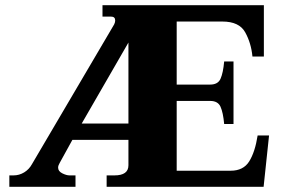

<svg xmlns="http://www.w3.org/2000/svg" viewBox="-20 -720 1088 740"><path d="M16 -44H32Q54 -44 73 -55.5Q92 -67 103 -87L420 -626Q424 -634 424 -641Q424 -656 408 -656H375V-700H997V-502H953Q948 -554 925 -595.5Q902 -637 837 -637H661V-394H790Q820 -394 830 -416.5Q840 -439 844 -483H880V-242H844Q840 -286 830 -308.5Q820 -331 790 -331H661V-62H869Q918 -62 940.5 -98Q963 -134 973 -198H1017L996 0H391V-44H421Q475 -44 475 -83V-181H259L210 -92Q204 -82 204 -74Q204 -60 220 -52Q236 -44 248 -44H271V0H16ZM475 -244V-556L295 -244Z"/></svg>

Font: Taviraj
Style: Bold
Weight: 700
Designer: Katatrad Team
Foundry: CadsonDemak
Version: Version 1.001